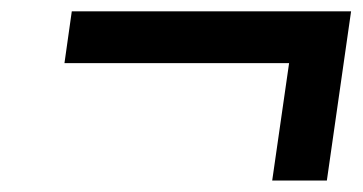

<svg xmlns="http://www.w3.org/2000/svg" viewBox="-20 -526 629 333"><path d="M546.9 -212.9 588.9 -506.3H104.5L91.8 -416.5H481.4L452.1 -212.9Z"/></svg>

Font: Winston SemiBold
Style: Italic
Weight: 600
Italic angle: -8.13011°
Designer: Vernon Adams, Kim Jin-seong, David Berlow, Cristiano Sobral
Foundry: The Winston Project Authors
Version: Version 3.004